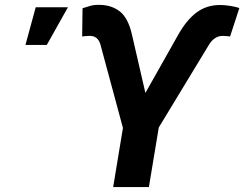

<svg xmlns="http://www.w3.org/2000/svg" viewBox="-20 -757 989 777"><path d="M438 0 477.5 -239.3 386.2 -577.6Q381.3 -594.2 370.8 -603Q360.4 -611.8 342.8 -611.8Q335.4 -611.8 325.2 -610.8Q314.9 -609.9 312.5 -609.4L314 -723.6Q330.6 -729 345.9 -733.4Q361.3 -737.8 382.8 -737.3Q432.1 -736.8 465.8 -710Q499.5 -683.1 514.6 -614.3L568.4 -380.9L699.2 -612.8Q733.9 -675.3 774.9 -706.1Q815.9 -736.8 870.1 -736.8Q889.6 -736.8 911.6 -733.2Q933.6 -729.5 948.7 -724.6L911.1 -609.4Q909.2 -609.9 898.9 -610.8Q888.7 -611.8 881.8 -611.8Q863.8 -611.8 849.9 -602.3Q835.9 -592.8 826.7 -577.6L622.6 -241.2L582.5 0ZM83 -575.2 124.5 -727.5H254.9L169.4 -575.2Z"/></svg>

Font: Inter 20pt
Style: Bold Italic
Weight: 700
Italic angle: -9.3988°
Version: Version 4.001;git-66647c0bb